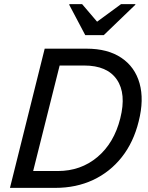

<svg xmlns="http://www.w3.org/2000/svg" viewBox="-20 -911 720 931"><path d="M28.3 0 196.7 -675H400Q502.5 -675 568.3 -630.8Q634.2 -586.7 656.7 -507.1Q679.2 -427.5 652.5 -322.5Q627.5 -220.8 570.4 -148.8Q513.3 -76.7 431.2 -38.3Q349.2 0 248.3 0ZM140.8 -81.7H260Q371.7 -81.7 452.5 -149.6Q533.3 -217.5 563.3 -337.5Q593.3 -456.7 546.7 -525Q500 -593.3 388.3 -593.3H269.2ZM393.3 -740.8 315.8 -887.5 316.7 -890.8H378.3L450.8 -805.8L566.7 -890.8H636.7L635.8 -887.5L483.3 -740.8Z"/></svg>

Font: Funnel Sans
Style: Italic
Weight: 400
Italic angle: -14.036°
Version: Version 1.000; Beta; Release 5; Build 24; ttfautohint (v1.8.